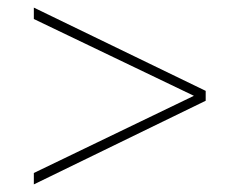

<svg xmlns="http://www.w3.org/2000/svg" viewBox="-20 -573 632 505"><path d="M69 -118 490 -321 69 -523V-553L521 -334V-308L69 -88Z"/></svg>

Font: Noto Sans Bengali Thin
Style: Regular
Weight: 100
Designer: Jelle Bosma - Monotype Design Team
Foundry: Monotype Imaging Inc.
Version: Version 2.003; ttfautohint (v1.8.4.7-5d5b)